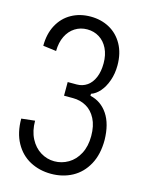

<svg xmlns="http://www.w3.org/2000/svg" viewBox="-121 -869 729 955"><g transform="rotate(15 244.0 -391.5)"><path d="M22.5 -215.8 91.8 -223.6Q91.8 -170.9 111.8 -132.3Q131.8 -93.8 164.8 -73.5Q197.8 -53.2 235.8 -53.2Q273.9 -53.2 307.4 -72.8Q340.8 -92.3 361.1 -130.6Q381.3 -168.9 381.3 -221.7Q381.3 -274.4 362.8 -310.3Q344.2 -346.2 313.5 -363.5Q282.7 -380.9 245.1 -380.9H198.7V-451.2H245.1Q274.9 -451.2 298.1 -467.3Q321.3 -483.4 334.2 -514.2Q347.2 -544.9 347.2 -587.4Q347.2 -630.9 331.3 -663.1Q315.4 -695.3 287.8 -712.4Q260.3 -729.5 225.6 -729.5Q190.9 -729.5 163.1 -711.9Q135.3 -694.3 119.4 -661.9Q103.5 -629.4 103 -585.4L34.7 -594.2Q34.7 -655.8 59.3 -701.4Q84 -747.1 127.2 -771.2Q170.4 -795.4 225.6 -795.4Q279.8 -795.4 323 -771.7Q366.2 -748 391.4 -702.6Q416.5 -657.2 416.5 -595.2Q416.5 -552.7 403.8 -516.6Q391.1 -480.5 370.4 -456.5Q349.6 -432.6 325.7 -424.8V-414.6Q382.3 -401.9 415.8 -352.1Q449.2 -302.2 450.7 -220.2Q450.7 -145.5 422.1 -93.5Q393.6 -41.5 345 -15.1Q296.4 11.2 235.8 11.2Q176.3 11.2 127.7 -14.6Q79.1 -40.5 50.8 -91.8Q22.5 -143.1 22.5 -215.8Z"/></g></svg>

Font: Decalotype Light
Style: Regular
Weight: 300
Designer: Alfredo Marco Pradil
Foundry: Alfredo Marco Pradil
Version: Version 1.0